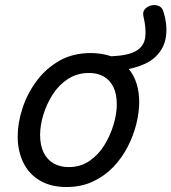

<svg xmlns="http://www.w3.org/2000/svg" viewBox="-20 -732 688 771"><path d="M247 19Q184 19 140 -7Q96 -33 73.5 -79.5Q51 -126 51 -184Q51 -238 70 -296.5Q89 -355 126 -405.5Q163 -456 217.5 -487.5Q272 -519 345 -519Q367 -519 388 -515.5Q409 -512 427 -506Q495 -509 526.5 -527.5Q558 -546 563 -581Q568 -616 556 -666Q552 -684 561.5 -695Q571 -706 586.5 -710Q602 -714 616.5 -708.5Q631 -703 636 -686Q653 -633 646.5 -585.5Q640 -538 604.5 -504Q569 -470 497 -455Q518 -430 528.5 -396Q539 -362 539 -322Q539 -281 527.5 -234.5Q516 -188 493 -143Q470 -98 435 -61.5Q400 -25 353 -3Q306 19 247 19ZM256 -61Q303 -61 339 -85.5Q375 -110 399 -149Q423 -188 436 -231.5Q449 -275 449 -313Q449 -354 435.5 -382Q422 -410 397 -424.5Q372 -439 338 -439Q290 -439 253 -415Q216 -391 191.5 -352.5Q167 -314 154 -271Q141 -228 141 -190Q141 -149 155 -120Q169 -91 195 -76Q221 -61 256 -61Z"/></svg>

Font: Playwrite TZ
Style: Regular
Weight: 400
Designer: Veronika Burian, José Scaglione
Foundry: TypeTogether
Version: Version 1.002